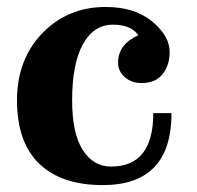

<svg xmlns="http://www.w3.org/2000/svg" viewBox="-20 -520 564 551"><path d="M274.9 11.2Q156.2 11.2 92.5 -50.3Q28.8 -111.8 28.8 -231.9Q28.8 -349.6 101.6 -424.8Q174.3 -500 283.2 -500Q366.2 -500 416.5 -458.5Q466.8 -417 466.8 -371.1Q466.8 -332.5 446.5 -307.1Q426.3 -281.7 386.2 -281.7Q356.9 -281.7 337.9 -298.8Q318.8 -315.9 318.8 -339.8Q318.8 -393.1 377 -418.9Q356 -449.2 304.2 -449.2Q249 -449.2 218 -393.1Q187 -336.9 187 -231.9Q187 -137.7 217.3 -89.8Q247.6 -42 298.8 -42Q419.9 -42 419.9 -195.3H472.2Q472.2 11.2 274.9 11.2Z"/></svg>

Font: Munson
Style: Bold
Weight: 700
Designer: Paul James MIller
Foundry: High-Logic / Made with FontCreator
Version: Version 2.10;May 5, 2019;FontCreator 11.5.0.2430 64-bit